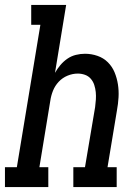

<svg xmlns="http://www.w3.org/2000/svg" viewBox="-44 -755 564 775"><path d="M-24 0V-80H24L119 -655H82V-735H223L178 -461Q187 -477 199.5 -492Q212 -507 228 -518Q244 -529 262.5 -533.5Q281 -538 299 -538Q325 -538 349.5 -529.5Q374 -521 391.5 -503.5Q409 -486 418.5 -463Q428 -440 432 -414.5Q436 -389 434.5 -362.5Q433 -336 428 -309L390 -80H427V0H252V-80H299L340 -323Q342 -338 343 -353.5Q344 -369 342.5 -383.5Q341 -398 336.5 -412Q332 -426 322.5 -437Q313 -448 299 -453Q285 -458 270 -458Q249 -458 228.5 -449.5Q208 -441 193 -425Q178 -409 170 -389Q162 -369 159 -348L115 -80H151V0Z"/></svg>

Font: Iosevka Slab Medium Oblique
Style: Regular
Weight: 500
Italic angle: -9°
Monospace: yes
Designer: Belleve Invis
Foundry: Belleve Invis
Version: Version 11.1.1; ttfautohint (v1.8.3)